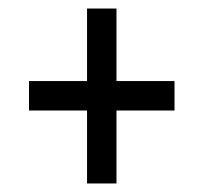

<svg xmlns="http://www.w3.org/2000/svg" viewBox="-20 -547 477 450"><path d="M184 -288H48V-357H184V-527H253V-357H389V-288H253V-117H184Z"/></svg>

Font: Noto Sans Bengali ExtraCondensed
Style: Regular
Weight: 400
Width: 2
Designer: Jelle Bosma - Monotype Design Team
Foundry: Monotype Imaging Inc.
Version: Version 2.003; ttfautohint (v1.8.4.7-5d5b)